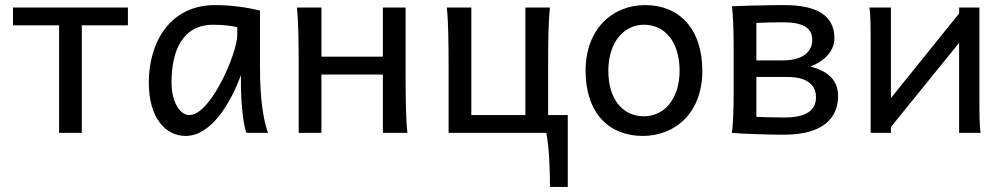

<svg xmlns="http://www.w3.org/2000/svg" viewBox="-20 -528 3995 763"><path d="M488.3 -498H31.7V-427.2H214.8V0H305.2V-427.2H488.3Z M937.5 -180.7C937.5 -137.7 945.3 -30.8 959.5 0H1044.9C1025.9 -54.7 1013.2 -135.7 1013.2 -258.8V-485.8C963.9 -498.5 897.9 -507.8 835 -507.8C652.3 -507.8 571.3 -355.5 571.3 -200.2C571.3 -62 635.7 12.2 717.8 12.2C819.8 12.2 896.5 -118.7 937.5 -229.5ZM827.6 -429.7C876.5 -429.7 906.7 -423.3 922.9 -419.9V-388.2C922.9 -318.8 818.4 -70.8 732.4 -70.8C693.8 -70.8 661.6 -124.5 661.6 -200.2C661.6 -317.9 700.2 -429.7 827.6 -429.7Z M1167 0H1257.3V-231.9H1501.5V0H1599.1C1592.8 -51.3 1591.8 -144 1591.8 -239.3V-498H1501.5V-302.7H1257.3V-498H1159.7C1166 -446.8 1167 -354 1167 -258.8Z M2150.9 0C2163.1 61 2165.5 152.8 2165.5 214.8H2236.3V-70.8H2158.2V-258.8C2158.2 -354 2159.2 -446.8 2165.5 -498H2067.9V-70.8H1853V-498H1755.4C1761.7 -446.8 1762.7 -354 1762.7 -258.8V0Z M2307.1 -246.6C2307.1 -78.6 2400.4 12.2 2534.2 12.2C2662.6 12.2 2771 -78.6 2771 -246.6C2771 -414.6 2678.2 -507.8 2543.9 -507.8C2415.5 -507.8 2307.1 -414.6 2307.1 -246.6ZM2397.5 -246.6C2397.5 -360.8 2460 -429.7 2539.1 -429.7C2623 -429.7 2680.7 -360.8 2680.7 -246.6C2680.7 -132.8 2617.7 -65.9 2539.1 -65.9C2455.1 -65.9 2397.5 -132.8 2397.5 -246.6Z M2985.8 -437C3000 -438 3064.5 -439.5 3090.8 -439.5C3172.9 -439.5 3208 -416.5 3208 -368.7C3208 -324.2 3171.4 -288.1 3093.3 -288.1H2985.8ZM3310.5 -146.5C3310.5 -221.7 3252.9 -249.5 3200.7 -263.7C3247.1 -281.2 3295.9 -318.8 3295.9 -376C3295.9 -465.3 3228 -507.8 3095.7 -507.8C3038.1 -507.8 2918 -504.9 2888.2 -502.9C2893.1 -475.6 2895.5 -408.7 2895.5 -341.8V-156.2C2895.5 -88.9 2893.1 -27.3 2888.2 0C2921.9 3.4 3026.9 7.3 3095.7 7.3C3251 7.3 3310.5 -59.1 3310.5 -146.5ZM2985.8 -222.2H3107.9C3182.6 -222.2 3222.7 -194.3 3222.7 -141.6C3222.7 -80.1 3168.9 -61 3095.7 -61C3057.6 -61 2998.5 -63 2985.8 -63.5Z M3435.1 -498C3439.9 -470.7 3439.9 -416.5 3439.9 -349.1V0H3520.5V-23.4L3791.5 -357.9V0H3877C3872.1 -27.3 3872.1 -81.5 3872.1 -148.9V-498H3791.5V-474.6L3520.5 -138.2V-498Z"/></svg>

Font: Andika
Style: Regular
Weight: 400
Designer: Victor Gaultney, Annie Olsen, Julie Remington, Don Collingsworth, Eric Hays
Foundry: SIL International
Version: Version 1.000